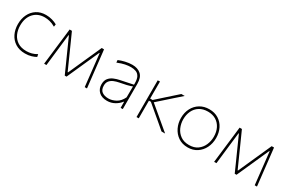

<svg xmlns="http://www.w3.org/2000/svg" viewBox="78 -1367 3325 2239"><g transform="rotate(30 1740.0 -247.5)"><path d="M304 9Q226.5 9 172.5 -25.2Q118.5 -59.5 90.2 -117.8Q62 -176 62 -248Q62 -320.5 90 -378.5Q118 -436.5 170.2 -470.2Q222.5 -504 295 -504Q338 -504 377.8 -492.8Q417.5 -481.5 446 -465L441 -431Q400 -455 363.5 -463.5Q327 -472 296 -472Q204 -472 148.5 -411.5Q93 -351 93 -248Q93 -185 116.2 -134Q139.5 -83 186.2 -53Q233 -23 304 -23Q339.5 -23 374.8 -32.5Q410 -42 442 -62L449 -28Q426 -14 388.2 -2.5Q350.5 9 304 9Z M558 0Q564.5 -54.5 570.5 -106.5Q576.5 -158 582.5 -209L590.5 -277.5Q597 -331.5 603.5 -386Q609.5 -440 616 -494H647Q672 -438 697.5 -381.5Q723 -324.5 747.5 -269.5L845 -51.5H850L947.5 -269.5Q972.5 -326 998 -382Q1023 -438 1048 -494H1079.5Q1085.5 -441 1091.8 -385.5Q1098 -330 1104 -276.5L1111.5 -209Q1117 -159 1123 -106.5Q1129 -53.5 1135 0H1104.5Q1097.5 -65 1090 -131.5Q1082.5 -198 1075.5 -263L1057 -430.5H1052L972 -251.5Q944 -189 916 -126Q887.5 -63 859.5 0H835.5Q807.5 -63 779.5 -125.8Q751.5 -188.5 723.5 -250.5L643 -430.5H638L619 -264Q611.5 -198 604 -132Q596.5 -66 589 0Z M1408 9Q1336 9 1296.5 -28.8Q1257 -66.5 1257 -127Q1257 -179 1282 -209Q1307 -239 1343.8 -254Q1380.5 -269 1415 -276L1588 -312Q1588.5 -320.5 1588.5 -328.5Q1588.5 -385.5 1573 -415.5Q1555 -449.5 1524.2 -460.8Q1493.5 -472 1457 -472Q1422.5 -472 1380.2 -463.8Q1338 -455.5 1281 -432L1278 -465Q1314 -481 1363.5 -492.5Q1413 -504 1457 -504Q1530 -504 1573.5 -465Q1617 -426 1617 -339V0H1588V-80H1582Q1556.5 -44 1509.8 -17.5Q1463 9 1408 9ZM1408 -23Q1457 -23 1507 -50.2Q1557 -77.5 1587 -141L1588 -289Q1578.5 -284.5 1562.5 -279Q1546.5 -273.5 1515 -266Q1483.5 -258.5 1427 -248Q1389.5 -241 1358 -227.8Q1326.5 -214.5 1307.2 -190.5Q1288 -166.5 1288 -128Q1288 -71 1321.8 -47Q1355.5 -23 1408 -23Z M1802 0V-494L1832 -496V-266H1865L1954.5 -346Q1996 -383 2038 -420.5Q2079.5 -457.5 2120.5 -494H2166Q2117.5 -451.5 2069.5 -409Q2021.5 -366 1974 -324L1890 -249.5L1985.5 -169.5Q2036 -127 2086.5 -84.5Q2137 -42 2187 0H2138.5Q2096 -36.5 2053 -73Q2009.5 -109.5 1966.5 -146L1858 -238H1832V0Z M2494 9Q2419.5 9 2366.2 -27.2Q2313 -63.5 2284.5 -122.8Q2256 -182 2256 -251Q2256 -325 2286.2 -382Q2316.5 -439 2370.2 -471.5Q2424 -504 2494 -504Q2566 -504 2618.8 -470.8Q2671.5 -437.5 2700.2 -380.2Q2729 -323 2729 -251Q2729 -178.5 2699.8 -119.5Q2670.5 -60.5 2617.5 -25.8Q2564.5 9 2494 9ZM2494 -23Q2562.5 -23 2607.8 -55.8Q2653 -88.5 2675.5 -140.5Q2698 -192.5 2698 -251Q2698 -316.5 2673.2 -366.2Q2648.5 -416 2602.8 -444Q2557 -472 2494 -472Q2426.5 -472 2380.2 -442.5Q2334 -413 2310.5 -362.8Q2287 -312.5 2287 -251Q2287 -192.5 2309.8 -140.5Q2332.5 -88.5 2378.5 -55.8Q2424.5 -23 2494 -23Z M2847 0Q2853.5 -54.5 2859.5 -106.5Q2865.5 -158 2871.5 -209L2879.5 -277.5Q2886 -331.5 2892.5 -386Q2898.5 -440 2905 -494H2936Q2961 -438 2986.5 -381.5Q3012 -324.5 3036.5 -269.5L3134 -51.5H3139L3236.5 -269.5Q3261.5 -326 3287 -382Q3312 -438 3337 -494H3368.5Q3374.5 -441 3380.8 -385.5Q3387 -330 3393 -276.5L3400.5 -209Q3406 -159 3412 -106.5Q3418 -53.5 3424 0H3393.5Q3386.5 -65 3379 -131.5Q3371.5 -198 3364.5 -263L3346 -430.5H3341L3261 -251.5Q3233 -189 3205 -126Q3176.5 -63 3148.5 0H3124.5Q3096.5 -63 3068.5 -125.8Q3040.5 -188.5 3012.5 -250.5L2932 -430.5H2927L2908 -264Q2900.5 -198 2893 -132Q2885.5 -66 2878 0Z"/></g></svg>

Font: Heraclito Thin
Style: Regular
Weight: 100
Designer: Kostas Bartsokas (font) & Cristiano Sobral (main changes)
Foundry: Kostas Bartsokas (font) & Cristiano Sobral (main changes)
Version: Version 1.00;July 8, 2020;FontCreator 13.0.0.2655 64-bit